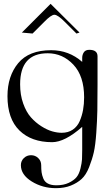

<svg xmlns="http://www.w3.org/2000/svg" viewBox="-20 -742 567 1002"><path d="M94 -572 244 -722 395 -572 379 -567 318 -628Q281 -665 264 -665Q247 -665 211 -628L150 -567ZM272 240Q202 240 145.5 205Q89 170 89 120Q89 98 104.5 83Q120 68 142 68Q164 68 179.5 83Q195 98 195 120Q195 142 197 157Q199 172 206 189.5Q213 207 230 216Q247 225 274 225Q312 225 339 212Q366 199 379.5 182.5Q393 166 400 137Q407 108 408 89.5Q409 71 409 41V-80Q318 0 252 0Q144 0 81.5 -61Q19 -122 19 -240Q19 -345 75 -412.5Q131 -480 247 -480Q340 -480 409 -419V-440Q409 -456 417.5 -469Q426 -482 446 -482Q489 -482 489 -448V-412V-301Q489 -216 488 -165Q487 -114 482.5 -49Q478 16 469.5 53Q461 90 445 130.5Q429 171 406 192Q383 213 349.5 226.5Q316 240 272 240ZM85 -302Q85 -247 101 -202Q117 -157 141.5 -129.5Q166 -102 196 -83Q226 -64 252.5 -56.5Q279 -49 302 -49Q336 -49 360 -65.5Q384 -82 396 -110Q408 -138 413.5 -168.5Q419 -199 419 -234Q419 -345 363 -404.5Q307 -464 229 -464Q85 -464 85 -302Z"/></svg>

Font: kawoszeh
Style: Medium
Weight: 500
Version: Version 000.030